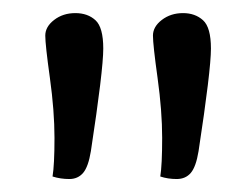

<svg xmlns="http://www.w3.org/2000/svg" viewBox="-20 -757 385 296"><path d="M64 -544.4Q64 -585.9 56.9 -637Q49.8 -688 49.8 -702.1Q49.8 -715.8 63.5 -726.3Q77.1 -736.8 96.2 -736.8Q115.2 -736.8 127.2 -725.8Q139.2 -714.8 139.2 -682.1Q139.2 -648.9 120.1 -523.9Q116.2 -500 108.2 -490.5Q100.1 -481 86.9 -481Q73.2 -481 61 -484.9Q64 -502.9 64 -544.4ZM230 -544.4Q230 -585.9 222.9 -637Q215.8 -688 215.8 -702.1Q215.8 -715.8 229.5 -726.3Q243.2 -736.8 262.2 -736.8Q280.8 -736.8 293 -725.8Q305.2 -714.8 305.2 -682.1Q305.2 -648.9 286.1 -523.9Q282.2 -500 274.2 -490.5Q266.1 -481 252.4 -481Q238.8 -481 227.1 -484.9Q230 -502.9 230 -544.4Z"/></svg>

Font: Sukar
Style: Regular
Weight: 400
Designer: Dario Muhafara - Ghiath Alsory
Foundry: Dario Muhafara - Ghiath Alsory
Version: Version 1.00 March 17, 2016, initial release